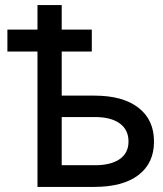

<svg xmlns="http://www.w3.org/2000/svg" viewBox="-20 -733 640 753"><path d="M127 0V-531H9V-617H127V-713H222V-617H340V-531H222V-358H350Q462 -358 523 -310.5Q584 -263 584 -178Q584 -93 523 -46.5Q462 0 350 0ZM222 -85H352Q415 -85 449.5 -109Q484 -133 484 -178Q484 -224 449.5 -249Q415 -274 352 -274H222Z"/></svg>

Font: Geist Mono Medium
Style: Regular
Weight: 500
Monospace: yes
Designer: Basement.studio, Andrés Briganti, Mateo Zaragoza
Foundry: Basement.studio, Vercel, Andrés Briganti, Guido Ferreyra, Mateo Zaragoza
Version: Version 1.500; ttfautohint (v1.8.4.7-5d5b)